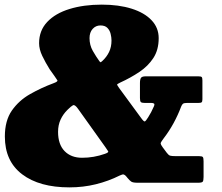

<svg xmlns="http://www.w3.org/2000/svg" viewBox="-20 -790 960 830"><path d="M609.5 -460H838Q848.5 -460 851.8 -457Q855 -454 855 -442.5V-361Q855 -350.5 851.5 -347.8Q848 -345 837 -345H788Q775.5 -345 771 -341.5Q766.5 -338 763 -329Q749.5 -293 730.5 -258Q711.5 -223 686.5 -190.5Q676.5 -177 674.8 -172.2Q673 -167.5 683.5 -153L701 -129.5Q708.5 -119.5 715 -117.2Q721.5 -115 740 -115H840.5Q854 -115 857 -110.8Q860 -106.5 860 -92.5V-25Q860 -8.5 856 -4.2Q852 0 836 0H575Q554.5 0 547.2 -5Q540 -10 531 -21L527 -26Q521 -33.5 515.5 -35.5Q510 -37.5 497 -31Q449 -7 394.5 6.5Q340 20 280 20Q150.5 20 75.8 -36.5Q1 -93 1 -200Q1 -268.5 31.2 -312Q61.5 -355.5 109.8 -383Q158 -410.5 212 -430.5Q231 -437.5 228 -442.8Q225 -448 215 -462L195 -490Q176.5 -519.5 162.8 -548.2Q149 -577 149 -603Q149 -658 184.2 -695.2Q219.5 -732.5 280.8 -751.2Q342 -770 420 -770Q493.5 -770 549 -752.5Q604.5 -735 635.2 -702.5Q666 -670 666 -625Q666 -574.5 643 -539.2Q620 -504 582.2 -478.8Q544.5 -453.5 499.5 -433Q485.5 -426.5 486.2 -423.8Q487 -421 495 -409.5L590 -280Q601.5 -264 605.8 -265Q610 -266 620.5 -283Q634 -304 645 -329.5Q649.5 -339.5 645.8 -342.2Q642 -345 634.5 -345H606Q593.5 -345 589.2 -348.5Q585 -352 585 -366V-431Q585 -447 589.5 -453.5Q594 -460 609.5 -460ZM462 -615Q462 -628.5 458.2 -643.8Q454.5 -659 444.2 -669.5Q434 -680 414 -680Q394 -680 380.5 -665Q367 -650 367 -625Q367 -595 381.2 -570Q395.5 -545 410 -525Q414 -520 416 -521.2Q418 -522.5 422.5 -526.5Q441 -543.5 451.5 -565.2Q462 -587 462 -615ZM272 -315.5Q253 -297 242 -273.2Q231 -249.5 231 -220Q231 -166 259 -137Q287 -108 335 -108Q385.5 -108 433.5 -125Q451 -131 447.5 -136.2Q444 -141.5 435.5 -154L317 -320Q303.5 -339 295.5 -335Q287.5 -331 272 -315.5Z"/></svg>

Font: Besley* Condensed Fatface
Style: Regular
Weight: 900
Width: 3
Designer: Owen Earl
Foundry: indestructible type*
Version: Version 3.000; ttfautohint (v1.8.3)